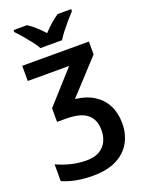

<svg xmlns="http://www.w3.org/2000/svg" viewBox="-182 -851 890 1177"><g transform="rotate(-20 263.0 -263.0)"><path d="M471 -542V-458L270 -240Q342 -232 391.5 -200.5Q441 -169 466.5 -118.5Q492 -68 492 -1Q492 68 461 123Q430 178 368.5 209Q307 240 214 240Q173 240 138 235.5Q103 231 73 223Q43 215 16 203V93Q57 113 107.5 125.5Q158 138 209 138Q261 138 293.5 119Q326 100 342 67.5Q358 35 358 -5Q358 -49 340.5 -80.5Q323 -112 283.5 -129Q244 -146 176 -146H119V-235L306 -443H36V-542ZM437 -753Q420 -735 397.5 -709Q375 -683 354 -656Q333 -629 319 -606H178Q166 -629 144.5 -656Q123 -683 101 -709Q79 -735 61 -753V-766H149Q174 -750 199 -727.5Q224 -705 248 -678Q273 -705 298.5 -727.5Q324 -750 349 -766H437Z"/></g></svg>

Font: Noto Sans Display SemiBold
Style: Regular
Weight: 600
Designer: Monotype Design Team
Foundry: Monotype Imaging Inc.
Version: Version 2.003